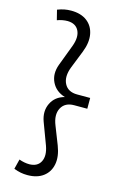

<svg xmlns="http://www.w3.org/2000/svg" viewBox="-138 -771 670 1049"><g transform="rotate(15 197.0 -246.0)"><path d="M129 -711Q184 -711 218.5 -685Q253 -659 261.5 -613.5Q270 -568 248 -512L208 -411Q186 -354 206 -315.5Q226 -277 278 -277H352V-216H278Q226 -216 205.5 -177.5Q185 -139 208 -82L248 20Q270 77 261.5 122Q253 167 218.5 193Q184 219 129 219Q109 219 91 215.5Q73 212 52 204L66 148Q96 159 125 159Q171 158 188 124Q205 90 186 37L140 -86Q120 -141 142 -186.5Q164 -232 217 -246Q164 -262 142 -307Q120 -352 140 -407L186 -529Q205 -582 188 -616Q171 -650 125 -651Q96 -651 66 -640L52 -696Q73 -704 91 -707.5Q109 -711 129 -711Z"/></g></svg>

Font: Red Hat Text VF
Style: Regular
Weight: 400
Designer: Pentagram, MCKL
Foundry: Pentagram, MCKL
Version: Version 1.023